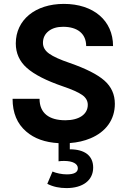

<svg xmlns="http://www.w3.org/2000/svg" viewBox="-20 -734 657 991"><path d="M460.9 130.9C460.9 70.3 418 36.6 340.3 36.6V4.4C379.9 1.5 415.5 -6.8 446.8 -20C526.4 -53.2 572.8 -116.2 572.8 -198.2C572.8 -246.6 554.7 -286.6 518.6 -318.4C482.4 -350.1 423.3 -379.9 340.8 -408.7C290.5 -425.8 254.9 -441.9 233.9 -457C212.4 -472.2 201.7 -490.7 201.7 -512.7C201.7 -537.6 211.4 -558.1 230.5 -573.2C249.5 -588.4 274.9 -595.7 305.7 -595.7C379.9 -595.7 424.8 -560.1 424.8 -496.1H563.5C563.5 -628.4 461.9 -713.9 309.6 -713.9C162.1 -713.9 61.5 -631.3 61.5 -509.8C61.5 -459.5 80.6 -417 118.7 -383.3C156.7 -349.6 218.3 -317.9 303.7 -288.6C351.1 -272.5 384.3 -257.8 403.8 -244.1C423.3 -230.5 433.1 -213.4 433.1 -192.9C433.1 -143.6 387.7 -113.3 317.4 -113.3C232.9 -113.3 184.1 -150.4 184.1 -224.1H44.9C44.9 -151.4 68.4 -95.2 115.2 -55.2C156.7 -19 212.4 1 282.2 4.9V98.6C290.5 97.2 299.8 96.7 310.5 96.7C355.5 96.7 381.8 111.3 381.8 134.3C381.8 155.3 362.8 166 324.7 166C299.3 166 270 159.7 251 151.4L224.1 214.8C254.9 230.5 287.6 236.8 323.2 236.8C407.7 236.8 460.9 196.8 460.9 130.9Z"/></svg>

Font: Estedad Bold
Style: Regular
Weight: 700
Designer: Amin Abedi
Version: Version 7.3